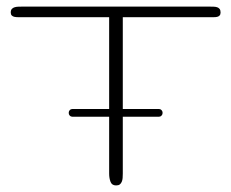

<svg xmlns="http://www.w3.org/2000/svg" viewBox="-20 -564 704 584"><path d="M650.9 -525.9Q650.9 -520 647.9 -516.8Q645 -513.7 640.4 -512.7Q635.7 -511.7 629.4 -511.7Q623 -511.7 615.7 -511.7H353.5V-36.1Q353.5 -28.8 353 -22.5Q352.5 -16.1 350.3 -11Q348.1 -5.9 344.2 -2.9Q340.3 0 333 0Q320.3 0 316.2 -11Q312 -22 312 -36.1V-511.7H48.8Q42.5 -511.7 35.9 -511.7Q29.3 -511.7 24.2 -512.7Q19 -513.7 15.9 -516.8Q12.7 -520 12.7 -525.9Q12.7 -533.2 16.1 -536.9Q19.5 -540.5 24.7 -542Q29.8 -543.5 36.4 -543.7Q43 -543.9 48.8 -543.9H615.7Q623 -543.9 629.4 -543.7Q635.7 -543.5 640.4 -542Q645 -540.5 647.9 -536.9Q650.9 -533.2 650.9 -525.9ZM463.9 -232.4Q468.3 -232.4 471.4 -229Q474.6 -225.6 474.6 -220.7Q474.6 -215.8 471.4 -212.4Q468.3 -209 463.9 -209H199.7Q195.3 -209 192.1 -212.4Q189 -215.8 189 -220.7Q189 -225.6 192.1 -229Q195.3 -232.4 199.7 -232.4Z"/></svg>

Font: Gruppo
Style: Regular
Weight: 400
Foundry: Vernon Adams
Version: Version 1.000